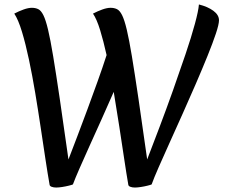

<svg xmlns="http://www.w3.org/2000/svg" viewBox="-20 -827 1023 861"><path d="M232 14Q220 14 211 10.5Q202 7 202 -1Q194 -46 184 -112Q174 -178 162.5 -255Q151 -332 138 -410Q125 -488 110 -559Q95 -630 78.5 -684.5Q62 -739 44 -766Q65 -777 86 -784.5Q107 -792 123 -792Q139 -792 151.5 -786Q164 -780 174.5 -759Q185 -738 195.5 -694Q206 -650 218.5 -574.5Q231 -499 248 -384L287 -112Q305 -159 327 -216.5Q349 -274 372 -336.5Q395 -399 417.5 -461.5Q440 -524 458 -580Q444 -643 429 -692Q414 -741 397 -766Q418 -777 439 -784.5Q460 -792 476 -792Q492 -792 504.5 -786Q517 -780 527.5 -759Q538 -738 548.5 -694Q559 -650 571.5 -574.5Q584 -499 601 -384L640 -112Q665 -177 695.5 -257.5Q726 -338 756 -422.5Q786 -507 812 -584Q838 -661 854 -720Q870 -779 872 -807Q912 -797 937 -778.5Q962 -760 962 -736Q962 -718 948 -676Q934 -634 910.5 -576Q887 -518 858.5 -452Q830 -386 799.5 -318Q769 -250 741 -188Q713 -126 691.5 -77Q670 -28 660 0Q656 2 642 5.5Q628 9 612 11.5Q596 14 585 14Q573 14 564 10.5Q555 7 555 -1Q547 -47 537 -114Q527 -181 515 -259Q503 -337 490 -415Q463 -353 435 -291Q407 -229 381.5 -172.5Q356 -116 336.5 -71.5Q317 -27 307 0Q303 2 289 5.5Q275 9 259 11.5Q243 14 232 14Z"/></svg>

Font: Merienda Medium
Style: Regular
Weight: 500
Designer: Eduardo Rodriguez Tunni
Foundry: Eduardo Rodriguez Tunni
Version: Version 2.001; ttfautohint (v1.8.4.7-5d5b)